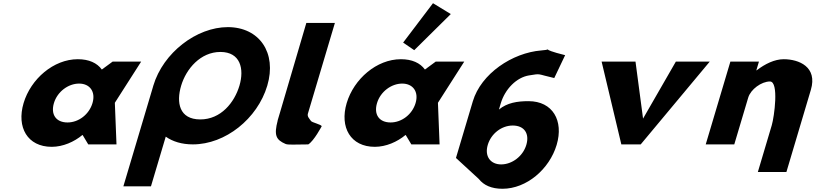

<svg xmlns="http://www.w3.org/2000/svg" viewBox="-20 -895 5055 1190"><path d="M126.2 -256C81.6 -106 150.5 15 300.5 15C370.5 15 439.8 -16 490.3 -58H492.3L527 0H702L691.8 -258L854.8 -513H677.8L611.2 -464C581.4 -505 531.2 -528 462.2 -528C312.2 -528 170.9 -406 126.2 -256ZM314.2 -256C335.4 -327 403.3 -377 470.3 -377C536.3 -377 574.4 -327 553.2 -256C532.4 -186 467.5 -136 398.5 -136C326.5 -136 293.4 -186 314.2 -256Z M1102.7 -363.9C1133.9 -468.5 1222.8 -573 1346 -573C1470.1 -573 1495.1 -468.5 1464 -363.9C1432.9 -259.4 1349 -154.8 1221.5 -154.8C1090.6 -154.8 1071.6 -259.4 1102.7 -363.9ZM930.2 -363.9C929 -359.8 927.8 -355.7 926.7 -351.7L744.6 260H915.6L1007.3 -48.1C1050.3 -17.5 1107 -0.1 1175.5 -0.1C1376.9 -0.1 1575.5 -159.1 1636.5 -363.9C1697.5 -568.8 1586.5 -726.9 1391.9 -726.9C1198.9 -726.9 991.2 -568.8 930.2 -363.9Z M1878.7 -753H2055.7L1888.4 -191C1883.2 -173 1895.8 -161.8 1907.6 -145C1914 -135.7 1969.3 -124 1974.1 -113C1974.1 -113 1925.7 -21.3 1890.6 0C1806.5 0 1766.3 4.3 1749.4 -3C1689.5 -28.9 1677.6 -57.6 1701.1 -148L1700.6 -148L1706.1 -166.5C1709 -176.7 1712.2 -187.5 1715.8 -199L1716.1 -200Z M2478.6 -631 2547.4 -584 2774 -807.9 2663.6 -875.1ZM2316.7 -256C2337.9 -327 2405.8 -377 2472.8 -377C2538.8 -377 2576.9 -327 2555.7 -256C2534.9 -186 2470 -136 2401 -136C2329 -136 2295.9 -186 2316.7 -256ZM2128.7 -256C2084.1 -106 2153 15 2303 15C2373 15 2442.3 -16 2492.8 -58H2494.8L2529.5 0H2704.5L2694.3 -258L2857.3 -513H2680.3L2613.7 -464C2583.9 -505 2533.7 -528 2464.7 -528C2314.7 -528 2173.4 -406 2128.7 -256Z M3482.7 -553C3395.6 -574.7 3377.4 -584.7 3375 -588.3C3371.4 -586.8 3361 -584.4 3334.3 -582.3C3155.6 -567.8 2961.7 -438.9 2910.5 -267L2806 84L2947.3 214C2977.7 253 3026.1 275 3094.1 275C3244.1 275 3385.4 153 3430.1 3C3474.8 -147 3405.8 -268 3255.8 -268C3185.8 -268 3122.8 -258 3072.3 -216L3083.6 -254C3110.7 -345 3182.9 -415.1 3257.6 -427.4C3337.3 -440.4 3304.3 -436.4 3415.2 -411.3ZM3242.1 3C3221 74 3153.1 124 3086.1 124C3020.1 124 2982 74 3003.1 3C3023.9 -67 3088.8 -117 3157.8 -117C3229.8 -117 3262.9 -67 3242.1 3ZM3375 -588.3C3373.3 -590.8 3379.5 -590.2 3375 -588.3Z M3918.8 -513H3708.8L3831 0H3951L4378.8 -513H4168.8L3965.6 -160Z M4354 0H4531L4617.4 -290C4632.5 -341 4699.1 -390 4752.1 -390C4809.1 -390 4778.6 -170 4763.4 -119L4677.1 171H4854.1L5005.6 -338C5048.2 -481 4931.2 -528 4837.2 -528C4781.2 -528 4721.6 -499 4669.7 -459H4667.7L4683.8 -513H4506.8Z"/></svg>

Font: Hussar
Style: BdOblThree
Weight: 700
Foundry: Cannot Into Space Fonts
Version: Version 2.00